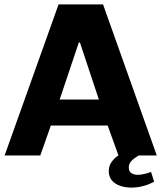

<svg xmlns="http://www.w3.org/2000/svg" viewBox="-20 -706 733 872"><path d="M1 0 246 -686H448L692 0H518L469 -136H211L163 0ZM251 -254H429L343 -513H338ZM576 146Q551 146 527.5 138.5Q504 131 489 114.5Q474 98 474 71Q474 47 487.5 28.5Q501 10 518 0H610Q591 11 578 24Q565 37 565 54Q565 73 577 80.5Q589 88 605 88Q620 88 636 84Q652 80 666 75L680 119Q657 132 630.5 139Q604 146 576 146Z"/></svg>

Font: Chivo Medium
Style: Bold
Weight: 700
Version: Version 2.002